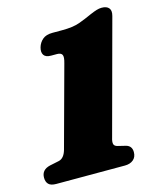

<svg xmlns="http://www.w3.org/2000/svg" viewBox="-108 -784 701 859"><g transform="rotate(-15 242.5 -354.5)"><path d="M171.5 -560.5Q146.5 -560.5 138 -573.8Q129.5 -587 135.5 -608.5Q141.5 -629.5 157.8 -643.5Q174 -657.5 204 -657.5H248.5Q299 -657.5 329.5 -668.5Q360 -679.5 391.5 -694Q409 -701.5 421.2 -705.2Q433.5 -709 445 -709Q468 -709 478.2 -697Q488.5 -685 482 -661L340.5 -136.5Q334.5 -117.5 337 -107Q339.5 -96.5 354.5 -93L391.5 -84Q417.5 -76.5 417.5 -48Q417.5 -25 402.5 -12.5Q387.5 0 363.5 0H45.5Q20.5 0 10 -10.8Q-0.5 -21.5 -0.5 -41Q-0.5 -77.5 39.5 -87L82.5 -96Q107.5 -101.5 118 -138L219.5 -511Q228 -540 222.5 -550.2Q217 -560.5 199 -560.5Z"/></g></svg>

Font: Fraunces 9pt S050 Black
Style: Italic
Weight: 900
Italic angle: -16°
Version: Version 1.000; ttfautohint (v1.8.3)